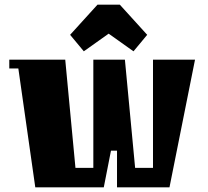

<svg xmlns="http://www.w3.org/2000/svg" viewBox="-20 -807 895 827"><path d="M484 -158H458L427 0H132L59 -512H20V-550H261L305 -84H382V-550H518L562 -84H639V-550H820L710 0H484ZM496 -787 614 -657 555 -586 448 -662 341 -586 282 -657 400 -787Z"/></svg>

Font: Unlock
Style: Regular
Weight: 400
Designer: Eduardo Rodriguez Tunni
Foundry: Eduardo Rodriguez Tunni
Version: Version 1.003; ttfautohint (v1.8.4.7-5d5b);gftools[0.9.23]